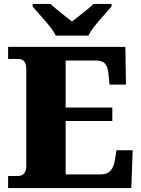

<svg xmlns="http://www.w3.org/2000/svg" viewBox="-20 -951 715 971"><path d="M262 -771H427C448 -816 513 -880 544 -918V-931H453C432 -910 374 -865 344 -842C314 -865 257 -910 236 -931H145V-918C176 -880 241 -816 262 -771ZM21 0H644L651 -191H569L561 -141C554 -97 534 -69 491 -69H312V-339H548V-407H312V-645H462C509 -645 524 -626 529 -573L534 -523H617L614 -714H21V-653H70C92 -653 113 -646 113 -599V-110C113 -82 99 -61 72 -61H21Z"/></svg>

Font: Noto Serif Georgian Black
Style: Regular
Weight: 900
Designer: Monotype Design Team, Akaki Razmadze
Foundry: Google LLC
Version: Version 2.003